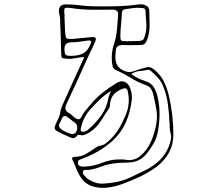

<svg xmlns="http://www.w3.org/2000/svg" viewBox="-20 -833 1040 917"><path d="M382 -561Q360 -559 340.5 -555Q321 -551 301 -552Q280 -554 276 -557.5Q272 -561 272 -582Q271 -622 270 -661.5Q269 -701 267 -741Q267 -749 265.5 -756.5Q264 -764 262 -771Q256 -814 298 -812Q329 -812 359.5 -808Q390 -804 421 -803Q475 -802 528.5 -803Q582 -804 636 -811Q644 -812 651.5 -812.5Q659 -813 666 -811Q678 -808 685 -801.5Q692 -795 693 -781Q694 -747 694.5 -712.5Q695 -678 683 -644Q678 -631 671.5 -624.5Q665 -618 651 -618Q630 -618 609 -617.5Q588 -617 567 -618Q552 -618 542.5 -612Q533 -606 533 -588Q533 -582 532 -576Q531 -570 531 -564Q529 -502 592 -489Q598 -488 604 -489.5Q610 -491 616 -492Q631 -497 646.5 -502Q662 -507 678 -511Q692 -515 702.5 -509.5Q713 -504 722 -496Q749 -472 763.5 -442Q778 -412 786 -378Q797 -332 802.5 -284.5Q808 -237 808 -190Q808 -143 787.5 -105Q767 -67 730 -38Q692 -10 649 10.5Q606 31 561 47Q530 58 498 62.5Q466 67 433 60Q385 50 359 3Q349 -14 342 -33Q335 -52 326 -70Q322 -78 327 -81Q332 -84 337 -84Q366 -84 390 -97.5Q414 -111 436 -127Q448 -136 461.5 -138Q475 -140 486 -149Q528 -182 553 -227Q568 -255 580.5 -284Q593 -313 595 -346Q596 -371 590 -398Q586 -417 566 -409Q537 -399 521.5 -379.5Q506 -360 505 -328Q505 -325 503 -319Q482 -288 462.5 -256.5Q443 -225 411 -203Q400 -196 388 -190.5Q376 -185 362 -188Q358 -189 354.5 -189Q351 -189 349 -186Q337 -170 325 -173.5Q313 -177 299 -184Q293 -188 283 -191Q259 -202 249 -209Q239 -216 241.5 -227Q244 -238 256 -261Q265 -278 267.5 -295Q270 -312 277 -328Q302 -383 326.5 -438Q351 -493 377 -548Q379 -550 379.5 -553.5Q380 -557 382 -561ZM574 -71Q619 -61 652 -89.5Q685 -118 703 -161Q717 -195 725 -233Q733 -271 727 -309Q724 -326 720.5 -343.5Q717 -361 713 -378Q710 -393 702.5 -406.5Q695 -420 680 -425Q640 -439 604.5 -461Q569 -483 531 -500Q518 -507 517 -521Q508 -572 524 -621Q535 -655 538.5 -690Q542 -725 544 -759Q547 -787 518 -787Q468 -786 417 -786.5Q366 -787 316 -795Q293 -798 289 -793Q285 -788 288 -765Q289 -761 288.5 -758Q288 -755 288 -751Q289 -733 289.5 -715Q290 -697 291 -679Q293 -655 297.5 -650.5Q302 -646 326 -647Q349 -649 373 -651.5Q397 -654 420 -656Q445 -658 435 -635Q428 -619 421 -604Q414 -589 406 -573Q379 -514 352 -454Q325 -394 297 -335Q283 -306 310 -293Q318 -289 324 -282.5Q330 -276 337 -271Q346 -264 354.5 -263.5Q363 -263 370 -276Q379 -295 392.5 -310Q406 -325 419 -341Q444 -370 474 -393.5Q504 -417 536 -436Q559 -450 577 -441.5Q595 -433 603 -408Q612 -383 609.5 -358Q607 -333 601 -309Q579 -216 517.5 -160.5Q456 -105 370 -74Q362 -71 356.5 -67.5Q351 -64 352 -54Q353 -44 359.5 -41Q366 -38 374 -37Q423 -37 466 -55Q489 -64 513.5 -68.5Q538 -73 574 -71ZM610 -636V-637H630Q656 -637 662.5 -642.5Q669 -648 675 -673Q681 -700 678.5 -726.5Q676 -753 675 -780Q674 -790 668.5 -792.5Q663 -795 655 -795Q636 -797 616.5 -794.5Q597 -792 578 -789Q564 -788 562 -772Q561 -746 558.5 -720.5Q556 -695 555 -669Q554 -644 558.5 -640Q563 -636 588 -636Q593 -637 599 -636.5Q605 -636 610 -636ZM320 -566Q359 -567 379 -579Q399 -591 412 -621Q418 -635 413 -638Q408 -641 397 -639Q378 -636 359 -633.5Q340 -631 321 -631Q302 -630 294.5 -622Q287 -614 288 -593Q289 -575 294.5 -570.5Q300 -566 320 -566ZM607 -479Q639 -457 673 -446Q702 -437 714.5 -416.5Q727 -396 733 -369Q742 -329 742 -290.5Q742 -252 735 -211Q730 -177 715.5 -151Q701 -125 681 -100Q650 -61 601 -57Q579 -56 557.5 -55.5Q536 -55 515 -51Q487 -47 461 -36.5Q435 -26 407 -22Q399 -21 388.5 -21.5Q378 -22 376 -13Q374 -3 382 4.5Q390 12 397 20Q405 26 412 29Q442 46 474 44Q506 42 537 36Q575 28 608.5 11.5Q642 -5 676 -21Q714 -40 742.5 -67.5Q771 -95 787 -135Q793 -151 796 -167Q799 -183 794 -200Q791 -210 791 -220.5Q791 -231 790 -241Q788 -288 782 -334.5Q776 -381 758 -424Q749 -446 733 -463Q717 -480 700 -495Q691 -502 683 -499Q665 -495 645.5 -493.5Q626 -492 607 -479ZM511 -399Q481 -381 456 -357Q431 -333 408 -307Q377 -270 366 -221Q362 -198 385 -205Q392 -206 400 -213Q436 -244 463 -281Q490 -318 498 -366Q500 -375 503.5 -383Q507 -391 511 -399ZM323 -192Q325 -193 328 -193Q331 -193 333 -194Q346 -199 348.5 -217.5Q351 -236 340 -245Q332 -252 323 -258Q314 -264 306 -271Q283 -291 273 -261Q269 -251 263 -240.5Q257 -230 269 -219Q280 -209 294 -203Q308 -197 323 -192Z"/></svg>

Font: Rock 3D
Style: Regular
Weight: 400
Version: Version 1.000